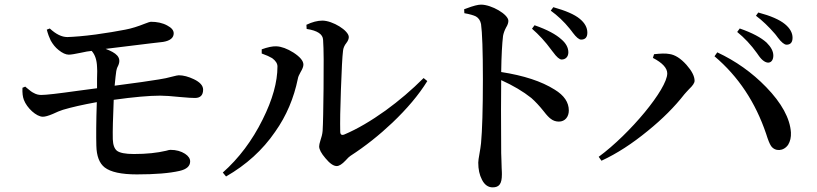

<svg xmlns="http://www.w3.org/2000/svg" viewBox="-20 -777 3529 829"><path d="M571 -24C650 -24 711 -29 755 -39C786 -46 801 -60 801 -80C801 -92 794 -103 779 -113C762 -124 741 -130 716 -130C713 -130 706 -129 697 -126C659 -117 613 -112 558 -112C521 -112 497 -117 485 -126C474 -135 468 -151 467 -176C466 -212 468 -269 471 -346C557 -358 624 -364 672 -364C691 -364 720 -362 759 -358C790 -355 811 -354 822 -354C845 -354 857 -366 857 -390C857 -407 844 -422 817 -435C794 -446 772 -452 752 -452C747 -452 739 -450 727 -447C706 -441 685 -437 666 -434C631 -428 567 -419 475 -407C478 -437 480 -458 482 -470C483 -476 485 -484 490 -493C507 -530 481 -549 436 -566C475 -571 540 -579 632 -590C658 -593 675 -595 684 -596C715 -601 730 -614 730 -633C730 -646 721 -657 702 -667C682 -678 658 -683 631 -683C628 -683 619 -680 606 -675C576 -663 548 -654 521 -649C486 -642 443 -635 393 -628C340 -621 300 -618 271 -617C247 -617 222 -629 195 -654L182 -649C187 -630 193 -614 199 -602C208 -586 219 -572 233 -561C249 -548 264 -541 277 -541C287 -541 304 -544 328 -549C349 -554 364 -556 374 -557H376C391 -540 398 -517 399 -488C400 -481 400 -464 399 -437C399 -420 399 -406 399 -396C382 -394 354 -390 316 -385C231 -373 179 -367 158 -367C146 -367 135 -370 125 -376C118 -379 109 -386 96 -397C93 -400 90 -402 89 -403L77 -398C76 -376 78 -359 83 -346C96 -311 137 -273 165 -273C175 -273 189 -277 208 -285C225 -293 239 -299 252 -303C289 -314 337 -325 398 -336C395 -251 395 -189 396 -148C397 -103 409 -72 432 -54C458 -34 504 -24 571 -24Z M956 -15C1043 -65 1114 -129 1168 -208C1217 -277 1249 -354 1266 -437C1267 -444 1271 -454 1278 -466C1286 -479 1290 -490 1290 -498C1290 -514 1276 -531 1247 -550C1220 -567 1195 -576 1174 -577C1157 -578 1135 -573 1110 -564V-546C1130 -539 1145 -532 1155 -526C1170 -515 1178 -503 1178 -490C1178 -423 1157 -347 1114 -261C1069 -170 1011 -93 942 -32ZM1434 -60C1444 -60 1457 -68 1472 -84C1481 -94 1488 -101 1493 -104C1558 -146 1618 -194 1674 -247C1737 -307 1788 -367 1825 -427L1809 -440C1758 -389 1703 -342 1645 -300C1582 -255 1523 -220 1466 -196C1455 -192 1449 -196 1449 -209C1448 -248 1449 -309 1452 -390C1455 -477 1458 -533 1461 -557C1462 -569 1467 -581 1476 -592C1483 -601 1486 -610 1486 -617C1486 -645 1416 -688 1372 -688C1351 -688 1328 -682 1303 -670L1304 -652C1351 -645 1374 -629 1375 -605C1378 -564 1378 -493 1377 -393C1376 -305 1375 -245 1373 -212C1372 -198 1368 -184 1363 -169C1360 -159 1358 -151 1358 -145C1358 -132 1367 -115 1385 -94C1404 -71 1420 -60 1434 -60Z M2107 32C2136 32 2147 16 2147 -24C2147 -28 2147 -37 2146 -52C2145 -77 2145 -99 2144 -116C2143 -259 2143 -364 2144 -431C2195 -408 2239 -382 2274 -354C2291 -339 2309 -320 2328 -296C2341 -279 2351 -269 2358 -264C2368 -256 2380 -252 2393 -252C2420 -252 2436 -273 2436 -300C2436 -335 2416 -365 2375 -390C2318 -426 2241 -451 2144 -466C2145 -537 2148 -589 2152 -622C2154 -633 2158 -645 2165 -658C2172 -669 2175 -679 2175 -687C2175 -715 2102 -757 2057 -757C2044 -757 2024 -752 1995 -741C1990 -739 1987 -738 1984 -737L1985 -720C2008 -716 2025 -711 2035 -706C2047 -699 2054 -688 2057 -673C2062 -638 2065 -558 2065 -435C2065 -305 2062 -213 2057 -159C2056 -146 2053 -131 2050 -112C2047 -95 2045 -83 2045 -75C2045 -46 2050 -22 2061 -1C2072 21 2088 32 2107 32ZM2405 -520C2422 -520 2434 -532 2434 -551C2434 -571 2424 -590 2404 -607C2381 -628 2343 -649 2288 -668L2277 -653C2306 -628 2334 -598 2361 -561C2362 -559 2365 -556 2368 -552C2383 -531 2396 -520 2405 -520ZM2489 -606C2507 -606 2516 -616 2516 -636C2516 -658 2505 -678 2483 -696C2460 -715 2422 -731 2369 -746L2358 -731C2387 -710 2415 -684 2440 -653C2441 -651 2442 -650 2443 -649C2446 -646 2449 -641 2453 -636C2468 -616 2480 -606 2489 -606Z M2577 -83C2644 -114 2710 -157 2777 -212C2840 -263 2893 -316 2935 -370C2940 -375 2946 -383 2955 -392C2971 -407 2979 -419 2979 -428C2979 -448 2967 -471 2944 -497C2919 -525 2894 -541 2869 -544C2854 -547 2832 -546 2804 -543L2799 -527C2840 -506 2861 -483 2861 -460C2861 -393 2700 -199 2565 -100ZM3309 -147C3326 -122 3363 -123 3383 -152C3392 -167 3396 -184 3395 -205C3391 -266 3355 -332 3288 -401C3227 -464 3156 -514 3077 -551L3065 -534C3168 -447 3242 -335 3288 -199C3296 -173 3303 -156 3309 -147ZM3255 -538C3287 -491 3319 -502 3319 -537C3319 -556 3309 -574 3290 -593C3267 -614 3229 -635 3174 -654L3163 -639C3194 -614 3223 -583 3248 -548C3249 -546 3252 -543 3255 -538ZM3376 -584C3393 -584 3402 -594 3402 -614C3402 -635 3391 -655 3369 -673C3346 -692 3307 -709 3254 -723L3244 -709C3272 -688 3299 -662 3325 -632C3327 -629 3329 -627 3330 -626C3332 -623 3335 -619 3339 -614C3354 -594 3367 -584 3376 -584Z"/></svg>

Font: AllPunType SemiBold
Style: Regular
Weight: 600
Version: 1.0